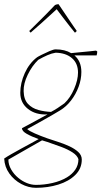

<svg xmlns="http://www.w3.org/2000/svg" viewBox="-26 -692 485 918"><path d="M146 206Q110 206 75.5 187.5Q41 169 18.5 137.5Q-4 106 -6 66Q7 57 29 44.5Q51 32 75.5 18.5Q100 5 122.5 -7Q145 -19 159 -27Q125 -39 102 -52Q79 -65 79 -79Q89 -84 110 -95.5Q131 -107 156 -120.5Q181 -134 201 -145Q145 -142 108 -171Q71 -200 71 -248Q71 -295 92.5 -342.5Q114 -390 151 -418Q155 -421 173 -430Q191 -439 210.5 -447.5Q230 -456 240 -456Q284 -456 314 -438Q334 -440 359.5 -442.5Q385 -445 406 -447Q427 -449 433 -450L439 -446Q439 -438 436 -427H330Q363 -399 363 -348Q363 -313 350 -277.5Q337 -242 314 -212Q291 -182 261 -164Q249 -157 228 -144.5Q207 -132 182.5 -118.5Q158 -105 137 -93Q116 -81 104 -75Q113 -66 140.5 -54Q168 -42 199 -31Q222 -23 250.5 -14Q279 -5 305 7Q331 19 348 34.5Q365 50 365 71Q365 114 334 144.5Q303 175 253 190.5Q203 206 146 206ZM218 -157Q235 -166 249.5 -175.5Q264 -185 282 -198Q310 -224 328.5 -267Q347 -310 347 -345Q347 -389 318 -414Q289 -439 240 -440Q221 -437 200.5 -428Q180 -419 157 -406Q127 -377 106.5 -334.5Q86 -292 87 -256Q88 -216 108 -195Q128 -174 158 -166Q188 -158 218 -157ZM62 159Q80 174 102 183Q124 192 146 192Q185 192 224.5 183Q264 174 294 156Q319 141 334 119Q349 97 349 69Q343 51 320.5 36.5Q298 22 266 10Q234 -2 201 -13Q187 -18 175 -21L14 71Q14 95 27.5 118.5Q41 142 62 159ZM125 -540 121 -536Q116 -539 114 -544Q139 -569 158 -587.5Q177 -606 195.5 -625Q214 -644 237 -668Q241 -670 245.5 -671Q250 -672 254 -672L325 -567L341 -544Q340 -543 337.5 -540Q335 -537 332 -536Q323 -547 307 -567Q291 -587 274.5 -609Q258 -631 245 -648L232 -636Q204 -610 176 -585Q148 -560 125 -540Z"/></svg>

Font: Labrada Thin
Style: Italic
Weight: 100
Italic angle: -7°
Designer: Mercedes Jáuregui
Foundry: Omnibus-Type Team
Version: Version 1.000; ttfautohint (v1.8.4.7-5d5b)